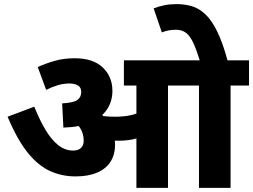

<svg xmlns="http://www.w3.org/2000/svg" viewBox="-20 -916 1234 936"><path d="M799 -499V0H645V-499H584V-622H889V-499ZM344 -632Q434 -632 481 -587Q528 -542 528 -473Q528 -421 500.5 -381Q473 -341 419.5 -318.5Q366 -296 289 -294L283 -412Q338 -415 357 -428.5Q376 -442 376 -467Q376 -491 359 -500Q342 -509 319 -509Q290 -509 261.5 -500.5Q233 -492 205 -478L164 -589Q198 -605 243.5 -618.5Q289 -632 344 -632ZM541 -211Q541 -163 519 -128Q497 -93 453.5 -74.5Q410 -56 348 -56Q283 -56 225.5 -81.5Q168 -107 116.5 -170Q65 -233 17 -347L147 -396Q174 -329 203 -281Q232 -233 265 -207.5Q298 -182 336 -182Q361 -182 374.5 -194.5Q388 -207 388 -230Q388 -268 367.5 -296.5Q347 -325 305 -351L385 -381L457 -374Q473 -362 487 -347Q501 -332 511 -315L521 -296Q531 -277 536 -256Q541 -235 541 -211ZM542 -347Q584 -347 618 -354.5Q652 -362 686 -381V-261Q656 -242 624.5 -236Q593 -230 559 -230Q538 -230 517.5 -231.5Q497 -233 479.5 -236Q462 -239 448 -241L436 -343L451 -356Q469 -352 490.5 -349.5Q512 -347 542 -347ZM1104 -499V0H950V-499H874V-622H1194V-499ZM956 -615Q939 -670 923.5 -704.5Q908 -739 888 -755Q868 -771 837 -771Q818 -771 800.5 -767.5Q783 -764 769 -758L729 -875Q754 -885 781.5 -890.5Q809 -896 841 -896Q880 -896 914.5 -886Q949 -876 980 -847.5Q1011 -819 1038.5 -763.5Q1066 -708 1091 -615Z"/></svg>

Font: Noto Sans Devanagari ExtraBold
Style: Regular
Weight: 800
Version: Version 2.003